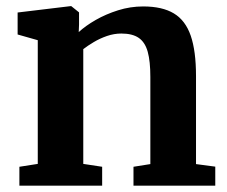

<svg xmlns="http://www.w3.org/2000/svg" viewBox="-20 -588 718 608"><path d="M99.6 -69V-460.7L35.8 -478.8V-548.4L202.8 -568.5H205.8L230.3 -548.8V-510.3L229.3 -486.4Q250.6 -506.1 282.9 -524.7Q315.2 -543.2 353.9 -555.4Q392.5 -567.6 433.3 -567.6Q493.9 -567.6 530.6 -545.5Q567.3 -523.4 584 -474.9Q600.7 -426.4 600.7 -347.3V-68.4L661.7 -60.3V0H402.7V-59.9L456.1 -68.4V-344.3Q456.1 -393.8 447.8 -424Q439.4 -454.2 419.4 -468Q399.4 -481.8 364.4 -481.8Q341.1 -481.8 318.6 -474Q296.1 -466.2 276.9 -454.7Q257.6 -443.2 243.7 -432.4V-69L303.5 -59.9V0H41.4V-59.9Z"/></svg>

Font: Merriweather Light
Style: Regular
Weight: 300
Designer: Eben Sorkin
Foundry: Eben Sorkin
Version: Version 2.100